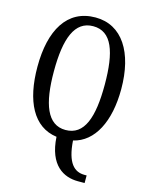

<svg xmlns="http://www.w3.org/2000/svg" viewBox="-138 -811 872 1124"><g transform="rotate(15 298.5 -248.5)"><path d="M446 228H487V182H474C412 182 366 140 357 5C482 -24 552 -162 552 -358C552 -580 461 -725 299 -725C127 -725 44 -580 44 -359C44 -151 114 -10 258 9C268 180 360 228 446 228ZM298 -43C187 -43 144 -160 144 -358C144 -557 187 -672 299 -672C412 -672 452 -557 452 -358C452 -160 412 -43 298 -43Z"/></g></svg>

Font: Noto Serif Sinhala ExtraCondensed
Style: Regular
Weight: 400
Width: 2
Designer: Jelle Bosma - Monotype Design Team
Foundry: Monotype Imaging Inc.
Version: Version 2.007